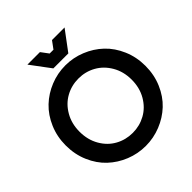

<svg xmlns="http://www.w3.org/2000/svg" viewBox="-235 -1043 1213 1213"><g transform="rotate(-45 371.0 -436.5)"><path d="M371.1 9.8Q300.8 9.8 236.3 -16.1Q171.9 -42 122.8 -88.1Q73.7 -134.3 44.4 -202.4Q15.1 -270.5 15.1 -350.1Q15.1 -428.7 44.4 -496.8Q73.7 -564.9 122.6 -611.3Q171.4 -657.7 236.1 -683.8Q300.8 -710 371.1 -710Q440.9 -710 505.6 -683.8Q570.3 -657.7 619.4 -611.3Q668.5 -564.9 697.8 -496.8Q727.1 -428.7 727.1 -350.1Q727.1 -270.5 697.8 -202.4Q668.5 -134.3 619.4 -88.1Q570.3 -42 505.6 -16.1Q440.9 9.8 371.1 9.8ZM138.2 -350.1Q138.2 -277.3 170.7 -221.2Q203.1 -165 255.9 -136Q308.6 -106.9 371.1 -106.9Q433.1 -106.9 485.8 -136Q538.6 -165 571.3 -221.2Q604 -277.3 604 -350.1Q604 -421.9 571.3 -478Q538.6 -534.2 485.8 -563.5Q433.1 -592.8 371.1 -592.8Q308.6 -592.8 255.9 -563.5Q203.1 -534.2 170.7 -478Q138.2 -421.9 138.2 -350.1ZM205.1 -882.8H316.9L354 -833H388.2L424.8 -882.8H537.1L438 -750H304.2Z"/></g></svg>

Font: Cakra Normal
Style: Regular
Weight: 400
Designer: Lucia Kollert, Vojtech Kollert
Foundry: OoM Type
Version: Version 1.000;Glyphs 3.1.1 (3148)